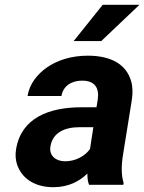

<svg xmlns="http://www.w3.org/2000/svg" viewBox="-20 -770 601 800"><path d="M47 -148C43 -125 45 -104 51 -85C69 -30 121 10 202 10C264 10 311 -14 344 -47C344 -28 346 -13 351 0H494L495 -8C485 -41 485 -79 493 -128L529 -352C534 -383 533 -410 526 -433C506 -501 444 -538 346 -538C277 -538 218 -519 174 -488C138 -462 103 -423 95 -370H236C243 -412 278 -434 322 -434C375 -434 395 -404 387 -353L382 -323H319C185 -323 68 -279 47 -148ZM190 -159C199 -218 250 -240 311 -240H369L355 -149C334 -120 296 -98 251 -98C212 -98 184 -122 190 -159ZM287 -599H402L561 -750H408Z"/></svg>

Font: Asimov Pro
Style: BdObl
Weight: 700
Designer: Google
Version: Version 2.000980; 2014